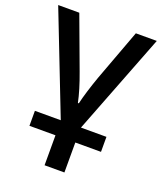

<svg xmlns="http://www.w3.org/2000/svg" viewBox="-143 -631 813 964"><g transform="rotate(20 263.5 -149.5)"><path d="M415 -539.1 313 -264.2C293 -208 275.4 -151.4 266.1 -110.8H261.2C252.4 -153.3 237.3 -203.6 215.8 -261.2L112.8 -539.1H0L210 0H71.8V80.1H210.9V240.2H316.9V80.1H454.1V0H317.9L526.9 -539.1Z"/></g></svg>

Font: Noto Reveo Sans
Style: Regular
Weight: 500
Designer: Monotype Design Team
Foundry: Monotype Imaging Inc.
Version: Version 2.007